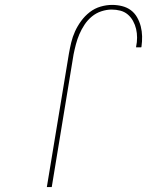

<svg xmlns="http://www.w3.org/2000/svg" viewBox="-20 -763 640 783"><path d="M171 0 261 -544Q265 -567 270.5 -590Q276 -613 286 -635Q296 -657 311 -677.5Q326 -698 346 -713.5Q366 -729 390 -736Q414 -743 437 -743Q458 -743 478 -738Q498 -733 513.5 -721.5Q529 -710 539 -692.5Q549 -675 554 -655.5Q559 -636 559.5 -615Q560 -594 557 -573L556 -570H535V-572Q539 -591 539 -609.5Q539 -628 535 -645Q531 -662 522.5 -677.5Q514 -693 501 -704Q488 -715 471 -719.5Q454 -724 435 -724Q415 -724 393.5 -717Q372 -710 354.5 -695.5Q337 -681 324.5 -662Q312 -643 303.5 -623Q295 -603 289.5 -582Q284 -561 280 -541L191 0Z"/></svg>

Font: Iosevka Thin Extended Oblique
Style: Regular
Weight: 100
Width: 7
Italic angle: -9°
Monospace: yes
Designer: Belleve Invis
Foundry: Belleve Invis
Version: Version 32.5.0; ttfautohint (v1.8.4)